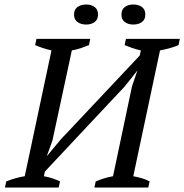

<svg xmlns="http://www.w3.org/2000/svg" viewBox="-20 -836 822 856"><path d="M241.7 0H2L7.8 -27.3Q51.3 -44.4 90.3 -50.3L209.5 -611.3Q172.4 -619.6 136.7 -634.8L142.6 -662.6H382.3L376.5 -634.8Q359.9 -627.9 341.3 -621.6Q322.8 -615.2 300.3 -611.3L213.9 -210L188.5 -139.2L250 -213.4L603 -588.4L607.9 -611.3Q586.4 -616.2 568.8 -622.3Q551.3 -628.4 535.6 -634.8L541.5 -662.6H781.7L775.9 -634.8Q757.3 -627 736.3 -621.1Q715.3 -615.2 693.4 -611.3L574.2 -50.3Q595.7 -46.4 613.5 -41Q631.3 -35.6 647 -27.3L641.1 0H400.9L406.7 -27.3Q423.3 -34.2 442.6 -40.3Q461.9 -46.4 483.9 -50.3L568.4 -450.7L592.8 -522L536.1 -450.7L180.2 -71.3L175.8 -50.3Q197.3 -46.4 214.6 -40.5Q231.9 -34.7 247.6 -27.3ZM310.1 -771Q310.1 -793.5 325.4 -804.7Q340.8 -815.9 364.3 -815.9Q387.2 -815.9 402.1 -804.7Q417 -793.5 417 -771Q417 -749 402.1 -737.8Q387.2 -726.6 364.3 -726.6Q340.8 -726.6 325.4 -737.8Q310.1 -749 310.1 -771ZM521.5 -771Q521.5 -793.5 536.4 -804.7Q551.3 -815.9 574.2 -815.9Q597.7 -815.9 612.8 -804.7Q627.9 -793.5 627.9 -771Q627.9 -749 612.8 -737.8Q597.7 -726.6 574.2 -726.6Q551.3 -726.6 536.4 -737.8Q521.5 -749 521.5 -771Z"/></svg>

Font: PT Astra Serif
Style: Italic
Weight: 400
Italic angle: -16°
Designer: A.Korolkova, I. Chaeva
Foundry: ParaType Ltd
Version: Version 1.001